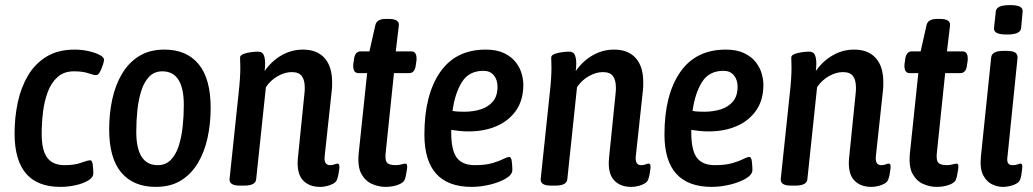

<svg xmlns="http://www.w3.org/2000/svg" viewBox="-20 -724 4039 751"><path d="M216 7Q37 7 37 -202Q37 -265 49.5 -323.5Q62 -382 89.5 -428.5Q117 -475 162 -502.5Q207 -530 272 -530Q300 -530 326.5 -524Q353 -518 370 -509Q387 -500 387 -490Q387 -485 382.5 -470.5Q378 -456 371 -443Q364 -430 356 -430Q347 -430 325.5 -437.5Q304 -445 269 -445Q230 -445 205 -422.5Q180 -400 166.5 -363.5Q153 -327 148 -284Q143 -241 143 -200Q143 -137 164.5 -107.5Q186 -78 233 -78Q272 -78 297.5 -87.5Q323 -97 333 -97Q341 -97 343 -78.5Q345 -60 345 -46Q345 -30 325 -18Q305 -6 275.5 0.5Q246 7 216 7Z M589 7Q502 7 454.5 -49Q407 -105 407 -218Q407 -279 419 -335Q431 -391 457 -435Q483 -479 524 -504.5Q565 -530 623 -530Q710 -530 757 -473Q804 -416 804 -302Q804 -241 792 -185.5Q780 -130 754.5 -87Q729 -44 688.5 -18.5Q648 7 589 7ZM597 -78Q628 -78 648 -98.5Q668 -119 679 -153Q690 -187 694.5 -228.5Q699 -270 699 -313Q699 -445 615 -445Q584 -445 564 -424.5Q544 -404 533 -370Q522 -336 517.5 -294Q513 -252 513 -209Q513 -78 597 -78Z M1232 7Q1188 7 1164 -20Q1140 -47 1145 -104L1171 -360Q1172 -366 1172 -371.5Q1172 -377 1172 -382Q1172 -411 1160.5 -426.5Q1149 -442 1121 -442Q1094 -442 1066 -426Q1038 -410 1020 -383L982 -23Q980 2 935 2H918Q875 2 878 -25L914 -366Q917 -393 918.5 -416.5Q920 -440 920 -460Q920 -472 919.5 -481Q919 -490 919 -499Q919 -508 932.5 -513Q946 -518 962.5 -520Q979 -522 989 -522Q1006 -522 1011.5 -509Q1017 -496 1017 -476Q1017 -462 1015 -446Q1042 -485 1081 -507.5Q1120 -530 1165 -530Q1220 -530 1249.5 -497Q1279 -464 1279 -403Q1279 -396 1279 -388.5Q1279 -381 1278 -373L1250 -114Q1246 -78 1271 -78Q1281 -78 1288 -81Q1295 -84 1300 -84Q1310 -84 1307 -63Q1306 -53 1303.5 -40.5Q1301 -28 1298 -21Q1294 -9 1273.5 -1Q1253 7 1232 7Z M1487 7Q1462 7 1436 -4Q1410 -15 1394 -43Q1378 -71 1383 -124L1416 -438H1382Q1359 -438 1362 -474L1364 -487Q1367 -523 1390 -523H1425L1448 -625Q1453 -650 1489 -650H1500Q1543 -650 1540 -624L1528 -523H1589Q1612 -523 1609 -487L1607 -474Q1604 -438 1581 -438H1521L1489 -131Q1485 -100 1493 -89Q1501 -78 1528 -78Q1539 -78 1550 -81Q1561 -84 1566 -84Q1575 -84 1572 -63Q1571 -57 1568.5 -42.5Q1566 -28 1563 -21Q1558 -9 1536.5 -1Q1515 7 1487 7Z M1825 7Q1640 7 1640 -198Q1640 -352 1701 -441Q1762 -530 1880 -530Q1923 -530 1952 -516Q1981 -502 1997.5 -480.5Q2014 -459 2020.5 -435.5Q2027 -412 2027 -393Q2027 -333 1999 -292.5Q1971 -252 1923 -231Q1875 -210 1814 -210Q1792 -210 1775.5 -212Q1759 -214 1745 -216Q1745 -210 1745 -204Q1745 -137 1766.5 -107.5Q1788 -78 1837 -78Q1879 -78 1906 -86Q1933 -94 1948.5 -102Q1964 -110 1972 -110Q1980 -110 1982 -91.5Q1984 -73 1984 -59Q1984 -41 1959 -26Q1934 -11 1897 -2Q1860 7 1825 7ZM1797 -287Q1830 -287 1859.5 -296Q1889 -305 1907.5 -326.5Q1926 -348 1926 -385Q1926 -412 1911.5 -429.5Q1897 -447 1871 -447Q1814 -447 1786.5 -402.5Q1759 -358 1750 -290Q1762 -288 1773.5 -287.5Q1785 -287 1797 -287Z M2449 7Q2405 7 2381 -20Q2357 -47 2362 -104L2388 -360Q2389 -366 2389 -371.5Q2389 -377 2389 -382Q2389 -411 2377.5 -426.5Q2366 -442 2338 -442Q2311 -442 2283 -426Q2255 -410 2237 -383L2199 -23Q2197 2 2152 2H2135Q2092 2 2095 -25L2131 -366Q2134 -393 2135.5 -416.5Q2137 -440 2137 -460Q2137 -472 2136.5 -481Q2136 -490 2136 -499Q2136 -508 2149.5 -513Q2163 -518 2179.5 -520Q2196 -522 2206 -522Q2223 -522 2228.5 -509Q2234 -496 2234 -476Q2234 -462 2232 -446Q2259 -485 2298 -507.5Q2337 -530 2382 -530Q2437 -530 2466.5 -497Q2496 -464 2496 -403Q2496 -396 2496 -388.5Q2496 -381 2495 -373L2467 -114Q2463 -78 2488 -78Q2498 -78 2505 -81Q2512 -84 2517 -84Q2527 -84 2524 -63Q2523 -53 2520.5 -40.5Q2518 -28 2515 -21Q2511 -9 2490.5 -1Q2470 7 2449 7Z M2764 7Q2579 7 2579 -198Q2579 -352 2640 -441Q2701 -530 2819 -530Q2862 -530 2891 -516Q2920 -502 2936.5 -480.5Q2953 -459 2959.5 -435.5Q2966 -412 2966 -393Q2966 -333 2938 -292.5Q2910 -252 2862 -231Q2814 -210 2753 -210Q2731 -210 2714.5 -212Q2698 -214 2684 -216Q2684 -210 2684 -204Q2684 -137 2705.5 -107.5Q2727 -78 2776 -78Q2818 -78 2845 -86Q2872 -94 2887.5 -102Q2903 -110 2911 -110Q2919 -110 2921 -91.5Q2923 -73 2923 -59Q2923 -41 2898 -26Q2873 -11 2836 -2Q2799 7 2764 7ZM2736 -287Q2769 -287 2798.5 -296Q2828 -305 2846.5 -326.5Q2865 -348 2865 -385Q2865 -412 2850.5 -429.5Q2836 -447 2810 -447Q2753 -447 2725.5 -402.5Q2698 -358 2689 -290Q2701 -288 2712.5 -287.5Q2724 -287 2736 -287Z M3388 7Q3344 7 3320 -20Q3296 -47 3301 -104L3327 -360Q3328 -366 3328 -371.5Q3328 -377 3328 -382Q3328 -411 3316.5 -426.5Q3305 -442 3277 -442Q3250 -442 3222 -426Q3194 -410 3176 -383L3138 -23Q3136 2 3091 2H3074Q3031 2 3034 -25L3070 -366Q3073 -393 3074.5 -416.5Q3076 -440 3076 -460Q3076 -472 3075.5 -481Q3075 -490 3075 -499Q3075 -508 3088.5 -513Q3102 -518 3118.5 -520Q3135 -522 3145 -522Q3162 -522 3167.5 -509Q3173 -496 3173 -476Q3173 -462 3171 -446Q3198 -485 3237 -507.5Q3276 -530 3321 -530Q3376 -530 3405.5 -497Q3435 -464 3435 -403Q3435 -396 3435 -388.5Q3435 -381 3434 -373L3406 -114Q3402 -78 3427 -78Q3437 -78 3444 -81Q3451 -84 3456 -84Q3466 -84 3463 -63Q3462 -53 3459.5 -40.5Q3457 -28 3454 -21Q3450 -9 3429.5 -1Q3409 7 3388 7Z M3643 7Q3618 7 3592 -4Q3566 -15 3550 -43Q3534 -71 3539 -124L3572 -438H3538Q3515 -438 3518 -474L3520 -487Q3523 -523 3546 -523H3581L3604 -625Q3609 -650 3645 -650H3656Q3699 -650 3696 -624L3684 -523H3745Q3768 -523 3765 -487L3763 -474Q3760 -438 3737 -438H3677L3645 -131Q3641 -100 3649 -89Q3657 -78 3684 -78Q3695 -78 3706 -81Q3717 -84 3722 -84Q3731 -84 3728 -63Q3727 -57 3724.5 -42.5Q3722 -28 3719 -21Q3714 -9 3692.5 -1Q3671 7 3643 7Z M3902 7Q3882 7 3860.5 -3Q3839 -13 3825.5 -39Q3812 -65 3817 -114L3857 -500Q3860 -525 3905 -525H3916Q3942 -525 3951.5 -518Q3961 -511 3960 -497L3921 -114Q3918 -95 3922.5 -86.5Q3927 -78 3941 -78Q3953 -78 3960 -81Q3967 -84 3972 -84Q3981 -84 3978 -63Q3977 -52 3975 -40Q3973 -28 3970 -21Q3966 -9 3945.5 -1Q3925 7 3902 7ZM3919 -589Q3890 -589 3878.5 -595.5Q3867 -602 3868 -614L3875 -679Q3876 -691 3889 -697.5Q3902 -704 3931 -704Q3959 -704 3970 -697.5Q3981 -691 3980 -679L3974 -614Q3972 -589 3919 -589Z"/></svg>

Font: Asap Condensed Condensed Medium
Style: Italic
Weight: 500
Width: 3
Italic angle: -6°
Designer: Pablo Cosgaya
Foundry: Omnibus-Type
Version: Version 3.001; ttfautohint (v1.8.4.7-5d5b)